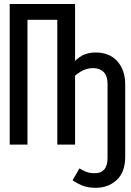

<svg xmlns="http://www.w3.org/2000/svg" viewBox="-20 -708 640 940"><path d="M260.5 0V-611H114.5V0H27.5V-688.5H347.5V0ZM449 -451Q516 -451 554.5 -408Q593 -365 593 -294V0H506.5V-295.5Q506.5 -336.5 487.5 -355.5Q468.5 -374.5 435.5 -374.5Q402.5 -374.5 372.8 -356.2Q343 -338 308 -297L311.5 -368Q338 -406 370 -428.5Q402 -451 449 -451ZM448 211.5Q409 211.5 381.2 199.8Q353.5 188 335.5 174.5L369 116.5Q386.5 127 402.8 133.5Q419 140 444.5 140Q474 140 490.2 121.8Q506.5 103.5 506.5 65V-1H593V58.5Q593 135 551.5 173.2Q510 211.5 448 211.5Z"/></svg>

Font: Fast_Mono
Style: Regular
Weight: 400
Monospace: yes
Designer: Carrois Corporate, Edenspiekermann AG, Nikita Prokopov
Foundry: Carrois Corporate, Edenspiekermann AG, Nikita Prokopov
Version: Version 5.002